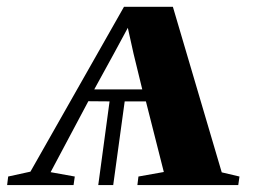

<svg xmlns="http://www.w3.org/2000/svg" viewBox="-42 -532 753 552"><path d="M-21.5 0 -18.5 -24.5 45.5 -38.5 314.5 -512.5H455L595.5 -36.5L646.5 -24.5L643 0H353L356 -24.5L429 -37.5L377.5 -240.5H316.5L283.5 0H240.5L273 -240.5L212 -241L103.5 -37L173 -24.5L169.5 0ZM229 -275H367L342 -377.5L325.5 -452L285.5 -378Z"/></svg>

Font: Merriweather 120pt
Style: Bold Italic
Weight: 700
Italic angle: -7.8°
Version: Version 2.101